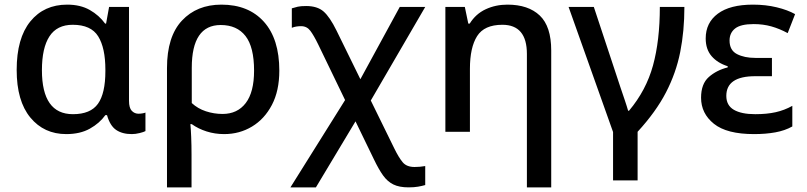

<svg xmlns="http://www.w3.org/2000/svg" viewBox="-20 -569 3485 829"><path d="M266 10Q170 10 111 -61.5Q52 -133 52 -267Q52 -404 111 -476.5Q170 -549 270 -549Q327 -549 367.5 -526Q408 -503 434 -467H438L451 -539H537V-134Q537 -103 549 -90.5Q561 -78 578 -78Q586 -78 595 -79.5Q604 -81 608 -83V-3Q601 1 583 5.5Q565 10 549 10Q508 10 481.5 -8Q455 -26 442 -72H435Q410 -37 368 -13.5Q326 10 266 10ZM295 -76Q371 -76 403 -121Q435 -166 435 -262V-268Q435 -362 404 -412Q373 -462 294 -462Q226 -462 193.5 -412Q161 -362 161 -266Q161 -76 295 -76Z M701 240V-275Q701 -411 765.5 -480Q830 -549 936 -549Q1053 -549 1119.5 -475Q1186 -401 1186 -264Q1186 -177 1154 -116Q1122 -55 1068 -22.5Q1014 10 948 10Q908 10 872 -1.5Q836 -13 808 -33H802Q804 -14 805.5 22Q807 58 807 99V240ZM941 -77Q1005 -77 1041 -124Q1077 -171 1077 -264Q1077 -366 1040 -413.5Q1003 -461 933 -461Q808 -461 808 -276V-124Q834 -100 869 -88.5Q904 -77 941 -77Z M1234 240 1470 -137 1354 -377Q1335 -416 1320 -436Q1305 -456 1280 -456Q1270 -456 1260 -454.5Q1250 -453 1240 -449V-533Q1253 -537 1265.5 -540Q1278 -543 1302 -543Q1350 -543 1377 -519.5Q1404 -496 1433 -437L1536 -227L1706 -539H1816L1581 -135L1682 71Q1702 112 1719 132Q1736 152 1770 152Q1793 152 1816 148V230Q1802 234 1785 237Q1768 240 1744 240Q1704 240 1678.5 227.5Q1653 215 1634 188.5Q1615 162 1594 118L1515 -45L1344 240Z M2255 240V-336Q2255 -462 2149 -462Q2071 -462 2040 -413Q2009 -364 2009 -272V0H1903V-539H1987L2002 -467H2008Q2034 -509 2077 -529Q2120 -549 2171 -549Q2261 -549 2310.5 -502Q2360 -455 2360 -351V240Z M2627 210V1L2435 -539H2544L2641 -246Q2648 -224 2658 -194.5Q2668 -165 2677.5 -137Q2687 -109 2692 -91H2696Q2770 -179 2799.5 -286.5Q2829 -394 2829 -539H2935Q2935 -435 2917 -344.5Q2899 -254 2855.5 -170Q2812 -86 2733 0V210Z M3236 10Q3118 10 3062.5 -34.5Q3007 -79 3007 -147Q3007 -207 3040.5 -236.5Q3074 -266 3122 -278V-283Q3078 -297 3052.5 -326.5Q3027 -356 3027 -403Q3027 -471 3079.5 -510Q3132 -549 3231 -549Q3286 -549 3333.5 -537.5Q3381 -526 3413 -508L3381 -426Q3346 -445 3310.5 -455Q3275 -465 3234 -465Q3178 -465 3154 -446Q3130 -427 3130 -394Q3130 -352 3162 -335.5Q3194 -319 3241 -319H3313V-240H3241Q3116 -240 3116 -155Q3116 -114 3148.5 -95Q3181 -76 3241 -76Q3291 -76 3329 -84.5Q3367 -93 3401 -112V-23Q3369 -5 3327.5 2.5Q3286 10 3236 10Z"/></svg>

Font: Noto Sans Medium
Style: Regular
Weight: 500
Designer: Monotype Design Team
Foundry: Monotype Imaging Inc.
Version: Version 2.007